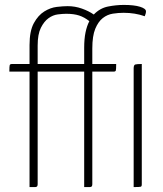

<svg xmlns="http://www.w3.org/2000/svg" viewBox="-20 -760 664 780"><path d="M18 -469Q18 -491 19.5 -495.5Q21 -500 29 -500H100V-577Q100 -634 117.5 -666Q135 -698 160 -713.5Q185 -729 211 -732Q237 -735 255 -735Q285 -735 313 -725Q341 -715 361 -701Q386 -727 419 -733.5Q452 -740 483 -740Q525 -740 549 -732.5Q573 -725 573 -714Q573 -709 571.5 -704Q570 -699 568 -694Q529 -708 482 -708Q461 -708 438.5 -704.5Q416 -701 397.5 -686.5Q379 -672 367 -643Q355 -614 355 -563V-500H452Q452 -478 450.5 -473.5Q449 -469 441 -469H355V-11Q355 -8 354 -5Q352 0 344 0H322V-469H133V-11Q133 -8 132 -5Q130 0 122 0H100V-469ZM322 -566Q322 -602 327.5 -628.5Q333 -655 343 -674Q323 -690 301.5 -697Q280 -704 249 -704Q235 -704 215 -701.5Q195 -699 177 -686Q159 -673 146 -647Q133 -621 133 -575V-500H322ZM556 -11Q556 -3 552 -1.5Q548 0 523 0V-482Q523 -496 529.5 -498Q536 -500 556 -500Z"/></svg>

Font: Yanone Kaffeesatz Thin
Style: Regular
Weight: 250
Designer: Yanone
Foundry: Yanone Font Production. Not for release.
Version: Version 1.002